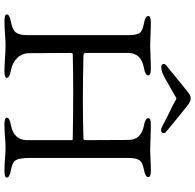

<svg xmlns="http://www.w3.org/2000/svg" viewBox="-27 -845 877 863"><g transform="rotate(90 411.5 -413.5)"><path d="M433 -763Q425 -768 423 -768Q421 -768 413 -763Q346 -725 334 -718Q303 -700 282 -700Q271 -700 268 -707Q265 -714 274 -722Q322 -762 382 -810Q384 -811 387 -814Q401 -825 407 -828.5Q413 -832 423 -832Q430 -832 436.5 -829Q443 -826 446.5 -823.5Q450 -821 464 -810Q524 -762 572 -722Q581 -714 578 -706.5Q575 -699 564 -699Q555 -699 529 -714Q505 -727 475.5 -741Q446 -755 433 -763ZM690 -100Q691 -60 700.5 -45Q710 -30 745 -24Q778 -18 778 -6Q778 5 749 5Q720 5 692 2.5Q664 0 645 0Q626 0 596.5 2.5Q567 5 538 5Q509 5 509 -6Q509 -18 542 -24Q610 -37 610 -97V-295Q610 -302 605 -302Q372 -306 223 -302Q218 -302 218 -291Q218 -264 218.5 -205.5Q219 -147 219 -106Q219 -75 240.5 -52.5Q262 -30 297 -24Q330 -18 330 -6Q330 5 301 5Q273 5 239.5 2.5Q206 0 184 0Q164 0 133 2.5Q102 5 74 5Q45 5 45 -6Q45 -18 78 -24Q114 -31 126 -46.5Q138 -62 138 -99V-551Q138 -588 129 -602Q120 -616 85 -622Q52 -628 52 -642Q52 -653 81 -653Q110 -653 138 -651.5Q166 -650 184 -650Q203 -650 232 -651.5Q261 -653 290 -653Q319 -653 319 -642Q319 -628 286 -622Q218 -610 218 -551V-359Q218 -350 232 -350Q446 -345 603 -350Q610 -350 610 -362Q610 -391 609.5 -451.5Q609 -512 609 -552Q609 -610 544 -622Q511 -628 511 -642Q511 -653 540 -653Q568 -653 601 -651.5Q634 -650 656 -650Q671 -650 694.5 -651.5Q718 -653 747 -653Q776 -653 776 -642Q776 -628 743 -622Q709 -616 699.5 -600.5Q690 -585 690 -552Z"/></g></svg>

Font: EB Garamond
Style: SC
Weight: 400
Version: Version 000.010